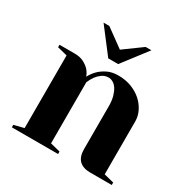

<svg xmlns="http://www.w3.org/2000/svg" viewBox="-162 -862 989 1007"><g transform="rotate(30 332.5 -358.0)"><path d="M40 0ZM425 -350Q425 -384 418 -408.5Q411 -433 400.5 -449Q390 -465 376.5 -472.5Q363 -480 350 -480Q327 -480 310 -467.5Q293 -455 282 -440Q269 -422 260 -400V-30L320 -15V0H40V-15L100 -30V-470L40 -485V-500H130Q165 -500 187.5 -488Q210 -476 223 -462Q238 -445 245 -425Q258 -450 278 -470Q295 -487 322.5 -501Q350 -515 390 -515Q433 -515 469 -501Q505 -487 530.5 -464Q556 -441 570.5 -411.5Q585 -382 585 -350V-30L645 -15V0H515Q425 0 425 -90ZM357 -566H297L182 -716H217L327 -636L437 -716H472Z"/></g></svg>

Font: Yeseva One
Style: Regular
Weight: 400
Designer: Jovanny Lemonad
Foundry: Jovanny Lemonad
Version: Version 2.001; ttfautohint (v0.91) -l 8 -r 50 -G 200 -x 0 -w